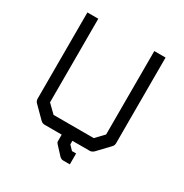

<svg xmlns="http://www.w3.org/2000/svg" viewBox="-153 -716 846 885"><g transform="rotate(30 270.0 -273.5)"><path d="M242 -6Q239 -9 239 -15V-50H148Q136 -50 127 -59L68 -118Q60 -126 60 -139V-597H118V-152L161 -110H375L416 -153V-597H476V-141Q476 -129 468 -121L410 -60Q400 -50 388 -50H296V-31L318 -8H340V50H305Q294 50 285 41L247 0Z"/></g></svg>

Font: IBM 3270
Style: Regular
Weight: 400
Monospace: yes
Version: Version 2.3.1